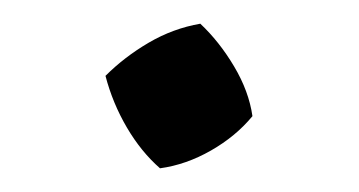

<svg xmlns="http://www.w3.org/2000/svg" viewBox="-20 -140 303 162"><path d="M115 2Q99 -12 87 -32.5Q75 -53 69 -76Q85 -92 105.5 -104Q126 -116 149 -120Q165 -105 177.5 -84Q190 -63 193 -42Q179 -25 158 -13Q137 -1 115 2Z"/></svg>

Font: Piazzolla 24pt Medium
Style: Regular
Weight: 500
Designer: Juan Pablo del Peral
Foundry: Huerta Tipografica
Version: Version 2.005